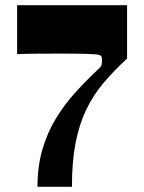

<svg xmlns="http://www.w3.org/2000/svg" viewBox="-20 -720 554 740"><path d="M124.5 0Q124.5 -79 143.2 -143.3Q161.9 -207.6 194.4 -261.5Q226.9 -315.5 269.1 -362.2Q311.3 -409 358.2 -452.9Q369.2 -462.5 371.2 -469.7Q373.2 -476.8 373.2 -485.5Q373.2 -497.8 371.2 -501.8Q369.2 -505.7 364.5 -507.7Q360.8 -509.4 347.5 -510.6Q334.1 -511.7 313.8 -512.4Q293.4 -513.1 266.5 -513.2Q239.5 -513.4 208.3 -513.4Q159.6 -513.4 117.1 -513Q74.5 -512.7 46 -511.4V-700H469.8V-494.4Q419.6 -448.1 379.7 -401.2Q339.9 -354.3 312.8 -298.3Q285.6 -242.4 271.4 -169.7Q257.2 -97.1 257.2 0Z"/></svg>

Font: Ojuju ExtraLight
Style: Regular
Weight: 200
Designer: Chisaokwu Joboson, Mirko Velimirovic
Foundry: Udi Foundry
Version: Version 1.000